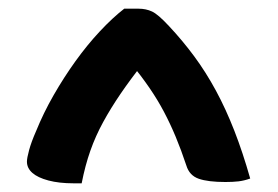

<svg xmlns="http://www.w3.org/2000/svg" viewBox="-20 -780 640 442"><path d="M266 -760Q274 -760 283 -760Q292 -760 299 -760Q316 -760 330 -753.5Q344 -747 369 -720Q400 -687 427 -650.5Q454 -614 477 -571.5Q500 -529 519.5 -479Q539 -429 556 -369Q542 -364 529 -362.5Q516 -361 499 -361Q459 -361 437.5 -368.5Q416 -376 409 -399Q397 -435 384.5 -465Q372 -495 357.5 -522.5Q343 -550 324.5 -577Q306 -604 281 -635L329 -620H262L310 -635Q280 -597 257.5 -564Q235 -531 217.5 -499Q200 -467 188 -433Q176 -399 168 -358H149Q116 -358 91.5 -364.5Q67 -371 54.5 -382Q42 -393 42 -408Q42 -416 47 -434.5Q52 -453 63 -478Q80 -520 103.5 -561Q127 -602 154 -639.5Q181 -677 210 -708Q239 -739 266 -760Z"/></svg>

Font: Recursive Monospace Casual
Style: Bold
Weight: 700
Version: Version 1.047